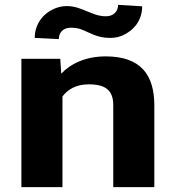

<svg xmlns="http://www.w3.org/2000/svg" viewBox="-20 -770 726 790"><path d="M345 -423C416 -423 446 -397 446 -337V0H615V-336C615 -460 561 -538 415 -538C332 -538 271 -508 232 -467L228 -528H68V0H237V-373C258 -401 292 -423 345 -423ZM416 -703C385 -703 359 -715 337 -724C314 -733 289 -745 255 -745C237 -745 219 -741 203 -734C157 -714 123 -671 123 -614L222 -609C222 -636 240 -656 271 -656C286 -656 300 -654 312 -650C350 -636 378 -614 432 -614C451 -614 468 -617 484 -624C530 -644 565 -686 565 -744L466 -750C466 -723 447 -703 416 -703Z"/></svg>

Font: Asimov
Style: XWid
Weight: 500
Designer: Google
Version: Version 2.000980; 2014